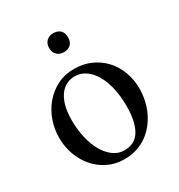

<svg xmlns="http://www.w3.org/2000/svg" viewBox="-160 -757 820 880"><g transform="rotate(-30 250.0 -317.0)"><path d="M465.8 -231.9Q465.8 -203.1 459.7 -173.6Q453.6 -144 441.4 -116.7Q429.2 -89.4 410.6 -65.4Q392.1 -41.5 367.7 -23.7Q343.3 -5.9 312.5 4.4Q281.7 14.6 245.1 14.6Q198.2 14.6 159.4 -4.4Q120.6 -23.4 92.5 -55.7Q64.5 -87.9 49.1 -130.4Q33.7 -172.9 33.7 -219.2Q33.7 -264.6 48.6 -307.9Q63.5 -351.1 91.6 -384.8Q119.6 -418.5 159.7 -439.2Q199.7 -460 250 -460Q298.3 -460 337.9 -442.4Q377.4 -424.8 406 -394Q434.6 -363.3 450.2 -321.5Q465.8 -279.8 465.8 -231.9ZM374.5 -194.3Q374.5 -244.1 364.7 -287.1Q355 -330.1 336.9 -361.6Q318.8 -393.1 293 -411.1Q267.1 -429.2 234.9 -429.2Q215.8 -429.2 196 -420.9Q176.3 -412.6 160.2 -393.1Q144 -373.5 134 -341.1Q124 -308.6 124 -259.8Q124 -211.9 134 -168.5Q144 -125 162.6 -92.3Q181.2 -59.6 207.3 -40.3Q233.4 -21 265.6 -21Q290 -21 310.1 -30Q330.1 -39.1 344.2 -59.6Q358.4 -80.1 366.5 -113.3Q374.5 -146.5 374.5 -194.3ZM299.8 -599.6Q299.8 -575.7 286.6 -562.5Q273.4 -549.3 249.5 -549.3Q227.1 -549.3 213.4 -563Q199.7 -576.7 199.7 -599.6Q199.7 -622.1 213.4 -635.7Q227.1 -649.4 249.5 -649.4Q273.4 -649.4 286.6 -636.2Q299.8 -623 299.8 -599.6Z"/></g></svg>

Font: Doulos SIL Compact
Style: Regular
Weight: 400
Designer: Walt Agee, Victor Gaultney, Peter Martin, Debbi Hosken
Foundry: SIL International
Version: Version 4.110; 2011; Maintenance release ; LnSpcTght